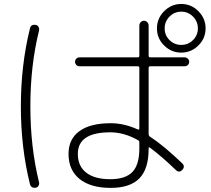

<svg xmlns="http://www.w3.org/2000/svg" viewBox="-20 -875 1040 948"><path d="M816.9 -677.2Q840.8 -653.3 875 -653.3Q909.2 -653.3 933.1 -677.2Q957 -701.2 957 -734.9Q957 -768.6 933.1 -793Q909.2 -817.4 875 -817.4Q840.8 -817.4 816.9 -793Q793 -768.6 793 -734.9Q793 -701.2 816.9 -677.2ZM790.5 -819.8Q826.2 -855.5 875 -855.5Q923.8 -855.5 959.5 -819.8Q995.1 -784.2 995.1 -734.9Q995.1 -685.5 959.5 -650.4Q923.8 -615.2 875 -615.2Q826.2 -615.2 790.5 -650.4Q754.9 -685.5 754.9 -734.9Q754.9 -784.2 790.5 -819.8ZM524.4 -221.7Q364.3 -221.7 364.3 -115.2Q364.3 -54.7 405.8 -22.5Q447.3 9.8 524.4 9.8Q599.6 9.8 633.8 -25.9Q668 -61.5 668 -141.6V-171.9Q668 -180.7 660.2 -183.6Q591.8 -221.7 524.4 -221.7ZM526.4 52.7Q427.7 52.7 373 8.8Q318.4 -35.2 318.4 -115.2Q318.4 -188.5 372.1 -227.5Q425.8 -266.6 526.4 -266.6Q593.8 -266.6 661.1 -235.4Q663.1 -234.4 665.5 -235.8Q668 -237.3 668 -240.2V-540Q668 -547.9 659.2 -547.9H372.1Q363.3 -547.9 356.9 -554.2Q350.6 -560.5 350.6 -569.8Q350.6 -579.1 356.9 -585.4Q363.3 -591.8 372.1 -591.8H659.2Q668 -591.8 668 -599.6V-748Q668 -757.8 674.3 -765.1Q680.7 -772.5 690.9 -772.5Q701.2 -772.5 707.5 -765.1Q713.9 -757.8 713.9 -748V-599.6Q713.9 -591.8 722.7 -591.8H891.6Q900.4 -591.8 907.2 -585.4Q914.1 -579.1 914.1 -569.8Q914.1 -560.5 907.7 -554.2Q901.4 -547.9 891.6 -547.9H722.7Q713.9 -547.9 713.9 -540V-212.9Q713.9 -205.1 720.7 -200.2Q787.1 -157.2 879.9 -68.4Q895.5 -52.7 879.9 -36.1Q864.3 -19.5 847.7 -36.1Q776.4 -104.5 719.7 -146.5Q713.9 -150.4 713.9 -141.6V-139.6Q713.9 -41 668 5.9Q622.1 52.7 526.4 52.7ZM156.2 51.8Q132.8 54.7 127.9 34.2Q83 -145.5 83 -349.6Q83 -553.7 127.9 -734.4Q132.8 -755.9 156.2 -752Q165 -751 169.9 -742.7Q174.8 -734.4 172.9 -724.6Q129.9 -551.8 129.9 -350.1Q129.9 -148.4 172.9 25.4Q174.8 34.2 169.9 42.5Q165 50.8 156.2 51.8Z"/></svg>

Font: Rounded Mgen+ 1m light
Style: Regular
Weight: 200
Designer: [Source Han Sans]
Ryoko NISHIZUKA  (kana & ideographs); Paul D. Hunt (Latin, Greek & Cyrillic); Wenlong ZHANG  (bopomofo
Version: Version 1.059.20150602